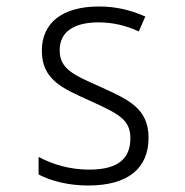

<svg xmlns="http://www.w3.org/2000/svg" viewBox="-20 -562 570 592"><path d="M252 10C376 10 438 -44 438 -137C438 -229 375 -255 290 -294C207 -331 164 -349 164 -407C164 -464 208 -493 284 -493C326 -493 367 -484 408 -465L428 -511C383 -531 338 -542 285 -542C173 -542 109 -492 109 -406C109 -317 171 -290 256 -252C343 -212 382 -195 382 -136C382 -76 348 -39 255 -39C195 -39 143 -55 99 -78V-24C135 -5 189 10 252 10Z"/></svg>

Font: Noto Sans Mono Condensed Light
Style: Regular
Weight: 300
Width: 3
Designer: Monotype Design Team
Foundry: Monotype Imaging Inc.
Version: Version 2.014